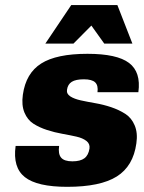

<svg xmlns="http://www.w3.org/2000/svg" viewBox="-20 -720 563 750"><path d="M241.7 -369.1Q239.3 -353.5 254.6 -343.5Q270 -333.5 295.7 -327.9Q321.3 -322.3 352.5 -316.9Q383.8 -311.5 414.3 -301.3Q444.8 -291 469.2 -275.4Q493.7 -259.8 506.1 -230.2Q518.6 -200.7 512.7 -160.2Q500.5 -70.8 436 -30.5Q371.6 9.8 242.7 9.8Q125 9.8 77.1 -28.1Q29.3 -65.9 41 -149.9H210.9Q206.5 -118.7 218.8 -104.2Q231 -89.8 262.7 -89.8Q293.9 -89.8 309.8 -101.8Q325.7 -113.8 329.6 -140.1Q332 -158.2 317.6 -169.4Q303.2 -180.7 278.6 -186.3Q253.9 -191.9 223.6 -197.3Q193.4 -202.6 163.8 -212.2Q134.3 -221.7 110.8 -236.6Q87.4 -251.5 75.4 -280.5Q63.5 -309.6 69.3 -350.1Q81.1 -434.1 140.9 -471.9Q200.7 -509.8 321.8 -509.8Q437 -509.8 484.1 -474.1Q531.2 -438.5 520.5 -359.9H360.8Q364.3 -386.2 351.8 -398.2Q339.4 -410.2 307.6 -410.2Q275.9 -410.2 260.3 -400.4Q244.6 -390.6 241.7 -369.1ZM438.5 -700.2 497.1 -549.8H387.2L336.9 -620.1L267.1 -549.8H157.2L258.3 -700.2Z"/></svg>

Font: Fivo Sans Heavy
Style: Regular
Weight: 900
Designer: Alexander Slobzheninov
Foundry: Alexander Slobzheninov
Version: 1.0